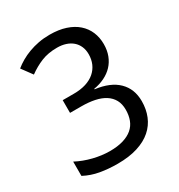

<svg xmlns="http://www.w3.org/2000/svg" viewBox="-174 -840 899 966"><g transform="rotate(-30 275.5 -357.0)"><path d="M469.2 -546.9Q469.2 -511.2 458 -481.9Q446.8 -452.6 426.5 -431.2Q406.2 -409.7 377.9 -395.8Q349.6 -381.8 314.9 -376V-373Q401.4 -362.3 446.3 -318.1Q491.2 -273.9 491.2 -203.1Q491.2 -156.2 475.3 -117.2Q459.5 -78.1 427.2 -49.8Q395 -21.5 345.7 -5.9Q296.4 9.8 229 9.8Q175.8 9.8 128.7 1.5Q81.5 -6.8 40 -28.8V-111.8Q82.5 -89.4 132.1 -77.1Q181.6 -64.9 227.1 -64.9Q272 -64.9 304.7 -74.7Q337.4 -84.5 358.6 -102.5Q379.9 -120.6 389.9 -147Q399.9 -173.3 399.9 -206.1Q399.9 -239.3 387 -262.9Q374 -286.6 350.1 -302Q326.2 -317.4 291.7 -324.7Q257.3 -332 213.9 -332H148.9V-405.8H213.9Q253.4 -405.8 284.2 -415.5Q314.9 -425.3 335.7 -443.4Q356.4 -461.4 367.2 -486.3Q377.9 -511.2 377.9 -541Q377.9 -566.4 369.1 -586.4Q360.4 -606.4 344.2 -620.4Q328.1 -634.3 305.7 -641.6Q283.2 -648.9 255.9 -648.9Q203.6 -648.9 163.8 -632.6Q124 -616.2 87.9 -589.8L43 -650.9Q61.5 -666 84.2 -679.2Q106.9 -692.4 133.8 -702.4Q160.6 -712.4 191.2 -718.3Q221.7 -724.1 255.9 -724.1Q308.6 -724.1 348.4 -710.9Q388.2 -697.8 415 -674.1Q441.9 -650.4 455.6 -617.9Q469.2 -585.4 469.2 -546.9Z"/></g></svg>

Font: Battambang
Style: Regular
Weight: 400
Foundry: Danh Hong
Version: Version 2.00 February 6, 2013